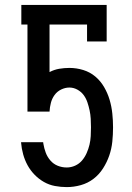

<svg xmlns="http://www.w3.org/2000/svg" viewBox="-20 -755 540 783"><path d="M252 8Q228 8 204 3.5Q180 -1 159 -13Q138 -25 121 -42.5Q104 -60 92.5 -81Q81 -102 74.5 -125.5Q68 -149 66 -173V-175H156L157 -168Q160 -150 166.5 -132.5Q173 -115 185.5 -100.5Q198 -86 215.5 -79Q233 -72 252 -72Q270 -72 286.5 -79.5Q303 -87 314.5 -100.5Q326 -114 333.5 -131Q341 -148 345 -165Q349 -182 350 -200Q351 -218 351 -236Q351 -253 350 -270.5Q349 -288 345.5 -304.5Q342 -321 336.5 -337.5Q331 -354 321 -367.5Q311 -381 295.5 -389.5Q280 -398 263 -398Q246 -398 229.5 -390Q213 -382 202.5 -367.5Q192 -353 187.5 -335.5Q183 -318 182 -300H92V-655H67V-735H415V-586H335V-655H182V-461Q201 -471 221.5 -474.5Q242 -478 263 -478Q292 -478 319.5 -469.5Q347 -461 368.5 -443Q390 -425 404.5 -400Q419 -375 427 -348Q435 -321 438 -292.5Q441 -264 441 -236Q441 -206 438 -177Q435 -148 425.5 -120.5Q416 -93 400 -68Q384 -43 361 -25.5Q338 -8 309.5 0Q281 8 252 8Z"/></svg>

Font: Iosevka Slab Medium
Style: Regular
Weight: 500
Monospace: yes
Designer: Belleve Invis
Foundry: Belleve Invis
Version: Version 11.1.1; ttfautohint (v1.8.3)